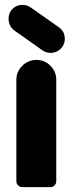

<svg xmlns="http://www.w3.org/2000/svg" viewBox="-20 -765 297 785"><path d="M46.9 -23.9V-439Q46.9 -472.2 71.3 -496.1Q95.7 -520 129.9 -520Q162.6 -520 186.3 -496.1Q210 -472.2 210 -439V-23.9Q210 -14.2 203.1 -7.1Q196.3 0 187 0H70.8Q61 0 54 -7.1Q46.9 -14.2 46.9 -23.9ZM234.9 -573.2Q215.3 -548.8 187 -548.8Q168.5 -548.8 153.8 -559.1L39.1 -640.1Q20 -653.8 15.9 -677.2Q11.7 -700.7 24.9 -721.2Q42.5 -745.1 73.2 -745.1Q90.3 -745.1 105 -734.9L220.2 -653.8Q240.2 -640.6 244.1 -616.9Q248 -593.3 234.9 -573.2Z"/></svg>

Font: LT Saeada
Style: Bold
Weight: 700
Designer: Daniel Lyons
Foundry: LyonsType
Version: Version 1.001